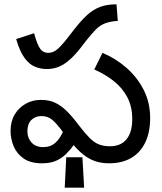

<svg xmlns="http://www.w3.org/2000/svg" viewBox="-20 -745 751 890"><path d="M197 -425Q168 -425 141.5 -436Q115 -447 93 -477.5Q71 -508 55 -564L138 -591Q153 -536 167 -518Q181 -500 203 -500Q223 -500 240.5 -512.5Q258 -525 290 -565L321 -605Q355 -649 383.5 -675Q412 -701 444 -713Q476 -725 520 -725L526 -648Q491 -646 467.5 -637Q444 -628 424.5 -608.5Q405 -589 379 -556L356 -526Q328 -490 303 -468Q278 -446 252.5 -435.5Q227 -425 197 -425ZM485 12Q437 12 401.5 -6Q366 -24 336 -56Q306 -88 273 -131Q244 -171 223 -189Q202 -207 172 -207Q144 -207 125.5 -189Q107 -171 107 -136Q107 -105 126.5 -84Q146 -63 180 -63Q214 -63 236.5 -83Q259 -103 275 -141L328 -81Q309 -54 288 -33Q267 -12 240.5 0Q214 12 175 12Q122 12 90 -10Q58 -32 43.5 -66.5Q29 -101 29 -138Q29 -182 48 -214Q67 -246 99 -264Q131 -282 170 -282Q206 -282 234 -269.5Q262 -257 289 -230.5Q316 -204 348 -161Q375 -126 396 -105Q417 -84 439 -75.5Q461 -67 490 -67Q540 -67 566.5 -99.5Q593 -132 593 -193Q593 -251 570 -294.5Q547 -338 507 -369.5Q467 -401 417 -423L455 -500Q517 -474 567 -430Q617 -386 646.5 -327.5Q676 -269 676 -198Q676 -132 653.5 -85Q631 -38 588.5 -13Q546 12 485 12ZM280 125 287 -16H362L370 125Z"/></svg>

Font: hextelugu15
Style: Book
Weight: 400
Designer: Jelle Bosma - Monotype Design Team
Foundry: Monotype Imaging Inc.
Version: Version 2.003